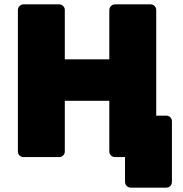

<svg xmlns="http://www.w3.org/2000/svg" viewBox="-20 -720 839 880"><path d="M580 140Q569 140 561 132.5Q553 125 553 114V0H528L481 -190H742Q753 -190 760.5 -182.5Q768 -175 768 -164V114Q768 125 760.5 132.5Q753 140 742 140ZM88 0Q78 0 70 -7Q62 -14 62 -26V-674Q62 -685 70 -692.5Q78 -700 88 -700H251Q262 -700 269.5 -692.5Q277 -685 277 -674V-448H481V-674Q481 -685 489 -692.5Q497 -700 507 -700H670Q681 -700 688.5 -692.5Q696 -685 696 -674V-26Q696 -15 688.5 -7.5Q681 0 670 0H507Q497 0 489 -7.5Q481 -15 481 -26V-258H277V-26Q277 -15 269.5 -7.5Q262 0 251 0Z"/></svg>

Font: Rubik ExtraBold
Style: Regular
Weight: 800
Designer: Hubert and Fischer
Foundry: Hubert and Fischer
Version: Version 2.300;gftools[0.9.30]